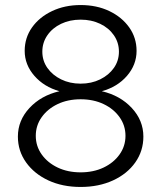

<svg xmlns="http://www.w3.org/2000/svg" viewBox="-20 -731 655 762"><path d="M300 11Q228 11 172 -15Q116 -41 83.5 -86.5Q51 -132 51 -189Q51 -253 97 -302.5Q143 -352 216 -369Q155 -386 116.5 -430Q78 -474 78 -529Q78 -581 107 -622Q136 -663 186.5 -687Q237 -711 300 -711Q364 -711 414 -687Q464 -663 493 -622Q522 -581 522 -529Q522 -474 484 -430Q446 -386 384 -369Q457 -352 503 -302.5Q549 -253 549 -189Q549 -132 517 -86.5Q485 -41 428.5 -15Q372 11 300 11ZM300 -399Q343 -399 377.5 -416Q412 -433 432 -461.5Q452 -490 452 -526Q452 -562 432 -591Q412 -620 377.5 -636.5Q343 -653 300 -653Q257 -653 222.5 -636.5Q188 -620 168 -591Q148 -562 148 -526Q148 -490 168 -461.5Q188 -433 222.5 -416Q257 -399 300 -399ZM300 -47Q351 -47 391 -66Q431 -85 454.5 -118Q478 -151 478 -192Q478 -233 454.5 -266Q431 -299 391 -318Q351 -337 300 -337Q249 -337 209 -318Q169 -299 145.5 -266Q122 -233 122 -192Q122 -151 145.5 -118Q169 -85 209 -66Q249 -47 300 -47Z"/></svg>

Font: Red Hat Display VF
Style: Regular
Weight: 300
Designer: Pentagram, MCKL
Foundry: Pentagram, MCKL
Version: Version 1.023